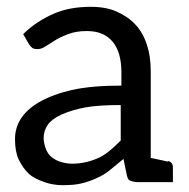

<svg xmlns="http://www.w3.org/2000/svg" viewBox="-20 -536 553 563"><path d="M472 -64Q487 -61 487 -45V-2H383Q374 -2 362 -6Q355 -8 352 -22L342 -70L302 -37Q285 -23 262 -13Q240 -3 218 2Q198 7 164 7Q136 7 110 -2Q79 -13 65 -26Q47 -43 35 -68Q24 -91 24 -128Q24 -160 40 -186Q58 -215 94 -236Q134 -259 190 -272Q248 -285 336 -285V-324Q336 -383 310 -414Q284 -445 235 -445Q203 -445 180 -436Q154 -426 142 -418Q109 -397 113 -400Q102 -392 90 -392Q79 -392 74 -396Q68 -401 64 -408L48 -436Q87 -474 138 -496Q184 -516 246 -516Q291 -516 322 -502Q356 -487 377 -464Q399 -441 411 -404Q422 -371 422 -326V-73Q470 -63 472 -62ZM334 -228Q269 -228 230 -221Q192 -214 160 -200Q132 -187 120 -170Q108 -152 108 -132Q108 -116 115 -98Q121 -83 133 -74Q145 -65 159 -61Q176 -56 192 -56Q212 -56 234 -61Q254 -66 271 -74Q286 -81 304 -96Q314 -104 334 -124Z"/></svg>

Font: Aleo
Style: Regular
Weight: 400
Designer: Alessio Laiso
Version: Version 1.1